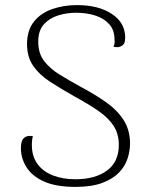

<svg xmlns="http://www.w3.org/2000/svg" viewBox="-20 -721 586 753"><path d="M276 12Q200 12 153 -9Q106 -30 84 -65Q62 -100 62 -140Q62 -157 66.5 -168.5Q71 -180 81.5 -185Q92 -190 109 -187Q107 -180 106 -172Q105 -164 105 -152Q105 -108 127 -78Q149 -48 187.5 -33Q226 -18 276 -18Q353 -18 399.5 -52Q446 -86 446 -153Q446 -196 425.5 -227.5Q405 -259 366 -286Q327 -313 270 -344Q217 -374 175.5 -401Q134 -428 110 -463Q86 -498 86 -548Q86 -602 113 -636Q140 -670 185 -685.5Q230 -701 282 -701Q366 -701 418.5 -666.5Q471 -632 471 -573Q471 -559 467 -551Q463 -543 451 -538Q441 -534 425 -538Q429 -546 429.5 -553.5Q430 -561 429 -567Q429 -603 408.5 -626Q388 -649 354 -660Q320 -671 278 -671Q242 -671 208 -660.5Q174 -650 152 -625.5Q130 -601 130 -557Q130 -511 154 -480.5Q178 -450 216 -427Q254 -404 294 -382Q354 -350 397.5 -319Q441 -288 465.5 -249Q490 -210 490 -158Q490 -129 480 -98.5Q470 -68 446 -43.5Q422 -19 380.5 -3.5Q339 12 276 12Z"/></svg>

Font: Arima ExtraLight
Style: Regular
Weight: 250
Designer: Joana Correia and Natanael Gama
Foundry: NDISCOVER
Version: Version 1.101;gftools[0.9.23]